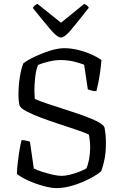

<svg xmlns="http://www.w3.org/2000/svg" viewBox="-20 -968 626 988"><path d="M271 0Q243 0 203 -11Q163 -22 125.5 -39Q88 -56 67 -73Q68 -103 72 -136.5Q76 -170 81 -199.5Q86 -229 91 -247Q104 -247 116.5 -244Q129 -241 134 -239L154 -101Q172 -92 198.5 -83.5Q225 -75 252 -69Q279 -63 297 -63Q315 -63 339.5 -69Q364 -75 387 -84Q410 -93 424 -101Q433 -119 438.5 -149Q444 -179 444 -209Q444 -225 442 -244.5Q440 -264 437 -276Q410 -288 368 -302Q326 -316 279 -331.5Q232 -347 189.5 -363Q147 -379 117.5 -394.5Q88 -410 81 -424Q75 -445 75 -481Q75 -526 82 -570.5Q89 -615 100 -642Q122 -659 160 -677Q198 -695 238.5 -707.5Q279 -720 311 -720Q344 -720 380 -711.5Q416 -703 448 -689Q480 -675 502 -659Q500 -631 495.5 -599Q491 -567 485.5 -540Q480 -513 476 -499Q461 -499 449 -502.5Q437 -506 432 -508L413 -635Q387 -645 356.5 -652Q326 -659 290 -659Q264 -659 232 -651.5Q200 -644 176 -634Q166 -611 161.5 -573.5Q157 -536 157 -505Q157 -492 158 -477.5Q159 -463 159 -459Q183 -448 225 -434Q267 -420 315.5 -404.5Q364 -389 409 -373Q454 -357 484 -341Q514 -325 518 -311Q521 -296 523 -276Q525 -256 525 -235Q525 -188 519 -154.5Q513 -121 501 -87Q489 -76 464 -61Q439 -46 406.5 -32Q374 -18 338.5 -9Q303 0 271 0ZM294 -775Q275 -775 242 -813.5Q209 -852 149 -927Q151 -932 157.5 -938.5Q164 -945 173 -948L294 -851L413 -948Q432 -940 437 -928Q375 -849 343.5 -812Q312 -775 294 -775Z"/></svg>

Font: Texturina ExtraLight
Style: Regular
Weight: 200
Designer: Guillermo Torres Carreño
Foundry: Omnibus-Type
Version: Version 1.002; ttfautohint (v1.8.3)